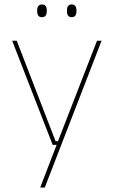

<svg xmlns="http://www.w3.org/2000/svg" viewBox="-20 -668 510 860"><path d="M229 -35.5H246.5L238 -31L414.5 -485.5H435L180.5 172H160L236.5 -26.5L241.5 -19H216L34.5 -485.5H55ZM168 -591Q157 -591 151.8 -597.8Q146.5 -604.5 146.5 -618.5V-621.5Q146.5 -634.5 151.8 -641.2Q157 -648 168 -648Q179 -648 184.2 -641.2Q189.5 -634.5 189.5 -621.5V-618.5Q189.5 -604.5 184.2 -597.8Q179 -591 168 -591ZM301.5 -591Q290.5 -591 285.2 -597.8Q280 -604.5 280 -618.5V-621.5Q280 -634.5 285.2 -641.2Q290.5 -648 301.5 -648Q312 -648 317.2 -641.2Q322.5 -634.5 322.5 -621.5V-618.5Q322.5 -604.5 317.2 -597.8Q312 -591 301.5 -591Z"/></svg>

Font: Anek Malayalam Medium Thin
Style: Regular
Weight: 250
Version: Version 1.003